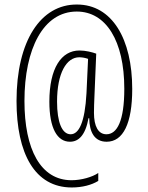

<svg xmlns="http://www.w3.org/2000/svg" viewBox="-20 -738 653 848"><path d="M564 -345C564 -566 475 -718 320 -718C160 -719 53 -558 53 -292C53 -59 134 90 297 90C343 90 385 79 414 61V26C388 44 339 58 296 58C159 58 88 -79 88 -292C88 -522 171 -687 319 -687C448 -687 529 -558 529 -346C529 -203 497 -145 450 -145C414 -145 395 -180 395 -240C395 -258 396 -290 397 -310L405 -501C389 -507 359 -515 331 -515C251 -515 198 -437 198 -289C198 -171 233 -112 289 -112C327 -112 357 -140 371 -216H374C375 -153 398 -112 451 -112C524 -112 564 -193 564 -345ZM232 -289C232 -416 274 -485 330 -485C344 -485 358 -482 369 -478L362 -327C355 -196 328 -145 292 -145C254 -145 232 -198 232 -289Z"/></svg>

Font: Noto Sans Hebrew ExtraCondensed ExtraLight
Style: Regular
Weight: 200
Width: 2
Designer: Monotype Design Team
Foundry: Monotype Imaging Inc.
Version: Version 2.004